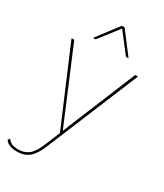

<svg xmlns="http://www.w3.org/2000/svg" viewBox="-229 -792 935 1094"><g transform="rotate(30 238.5 -245.0)"><path d="M361 -563H344L244 -692L144 -563H127L235 -705H253ZM459 -500 210 101Q184 165 153 190Q122 215 74 215Q17 215 -4 183L5 170Q25 201 75 201Q116 201 143.5 178.5Q171 156 195 98L235 1L22 -500H40L225 -60L243 -18L260 -61L441 -500Z"/></g></svg>

Font: Elaine Sans Thin
Style: Regular
Weight: 250
Designer: Wei Huang
Foundry: Wei Huang
Version: Version 2.001;December 24, 2019;FontCreator 12.0.0.2547 64-b